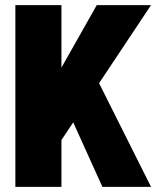

<svg xmlns="http://www.w3.org/2000/svg" viewBox="-20 -730 640 750"><path d="M40 0V-710H220V-466L358 -710H570L367 -405L570 0H380L266 -252L220 -183V0Z"/></svg>

Font: Geist Mono UltraBlack
Style: Regular
Weight: 900
Monospace: yes
Designer: Basement.studio, Andrés Briganti, Mateo Zaragoza
Foundry: Basement.studio, Vercel, Andrés Briganti, Guido Ferreyra, Mateo Zaragoza
Version: Version 1.400; ttfautohint (v1.8.4.7-5d5b)